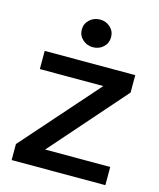

<svg xmlns="http://www.w3.org/2000/svg" viewBox="-116 -857 775 938"><g transform="rotate(15 272.0 -387.5)"><path d="M507 0H33V-81L372 -465H51V-557H509V-469L178 -92H507ZM199 -705Q199 -735 221 -755Q243 -775 273 -775Q304 -775 325.5 -755Q347 -735 347 -705Q347 -675 325.5 -655Q304 -635 273 -635Q243 -635 221 -655Q199 -675 199 -705Z"/></g></svg>

Font: Open Sauce One Medium
Style: Regular
Weight: 500
Designer: Alfredo Marco Pradil
Foundry: Creative Sauce Fz LLC
Version: Version 1.477